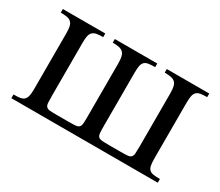

<svg xmlns="http://www.w3.org/2000/svg" viewBox="-87 -640 957 834"><g transform="rotate(30 392.0 -223.5)"><path d="M24.9 0V-18.6Q44.9 -18.6 57.6 -20.5Q70.3 -22.5 77.6 -29.5Q85 -36.6 87.9 -49.6Q90.8 -62.5 90.8 -84.5V-362.8Q90.8 -383.8 87.9 -396.7Q85 -409.7 77.6 -417Q70.3 -424.3 57.6 -426.8Q44.9 -429.2 24.9 -429.2V-447.3H237.8V-429.2Q217.8 -429.2 205.1 -426.8Q192.4 -424.3 185.1 -417Q177.7 -409.7 175 -396.7Q172.4 -383.8 172.4 -362.8V-98.1Q172.4 -74.7 173.3 -62Q174.3 -49.3 180.2 -43.5Q186 -37.6 198.7 -36.6Q211.4 -35.6 234.9 -35.6H288.6Q312 -35.6 325 -36.6Q337.9 -37.6 343.8 -43.5Q349.6 -49.3 350.6 -62Q351.6 -74.7 351.6 -98.1V-362.8Q351.6 -382.8 348.6 -395.8Q345.7 -408.7 338.4 -416Q331.1 -423.3 318.4 -426.3Q305.7 -429.2 285.6 -429.2V-447.3H498.5V-429.2Q478.5 -429.2 465.8 -427.2Q453.1 -425.3 445.8 -418.5Q438.5 -411.6 435.8 -398.4Q433.1 -385.3 433.1 -362.8V-98.1Q433.1 -74.7 434.1 -62Q435.1 -49.3 440.9 -43.5Q446.8 -37.6 459.5 -36.6Q472.2 -35.6 495.6 -35.6H549.3Q572.8 -35.6 585.7 -36.6Q598.6 -37.6 604.5 -43.5Q610.4 -49.3 611.3 -62Q612.3 -74.7 612.3 -98.1V-362.8Q612.3 -383.3 609.4 -396.2Q606.4 -409.2 599.1 -416.5Q591.8 -423.8 579.1 -426.5Q566.4 -429.2 546.4 -429.2V-447.3H759.3V-429.2Q739.3 -429.2 726.6 -427Q713.9 -424.8 706.5 -417.7Q699.2 -410.6 696.5 -397.5Q693.8 -384.3 693.8 -362.8V-84.5Q693.8 -62 696.5 -49.1Q699.2 -36.1 706.5 -29.3Q713.9 -22.5 726.6 -20.5Q739.3 -18.6 759.3 -18.6V0Z"/></g></svg>

Font: Doulos SIL
Style: Regular
Weight: 400
Designer: Walt Agee, Victor Gaultney, Peter Martin, Debbi Hosken
Foundry: SIL International
Version: Version 4.110; 2011; Maintenance release